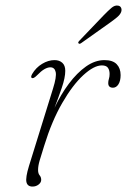

<svg xmlns="http://www.w3.org/2000/svg" viewBox="-20 -678 467 706"><path d="M97.5 -391Q91.5 -393.5 98 -405.5Q112 -429.5 134.8 -443.2Q157.5 -457 180.5 -457Q198 -457 209 -447.2Q220 -437.5 220 -417.5Q220 -392.5 207.2 -355.2Q194.5 -318 180.5 -281.5Q203.5 -330.5 233.2 -370.2Q263 -410 296.2 -433.5Q329.5 -457 364 -457Q394.5 -457 409 -442Q423.5 -427 423.5 -402Q423.5 -380.5 415.5 -368Q407.5 -355.5 395.5 -355.5Q378 -355.5 378 -372.5Q378 -380.5 380.5 -388.2Q383 -396 383 -406Q383 -420 376.8 -428.8Q370.5 -437.5 354.5 -437.5Q325.5 -437.5 286.2 -401.5Q247 -365.5 208.8 -299.2Q170.5 -233 142.5 -142Q131.5 -107.5 125.8 -87.8Q120 -68 120 -53Q120 -40 125.8 -33.2Q131.5 -26.5 131.5 -16.5Q131.5 -7 122 0.5Q112.5 8 99.5 8Q81 8 77.2 -8.5Q73.5 -25 86.5 -67.5L175 -352.5Q188.5 -395.5 184.8 -413Q181 -430.5 165 -430.5Q155.5 -430.5 143.5 -423.8Q131.5 -417 115 -400Q103.5 -388.5 97.5 -391ZM361 -621.5Q378 -639 389.8 -649Q401.5 -659 413 -657.5Q422 -656.5 425.2 -649.5Q428.5 -642.5 425.5 -634Q422 -624.5 411.5 -615.5Q401 -606.5 387 -596.5L278.5 -519.5Q272 -515 269 -518.5Q265 -521.5 272.5 -529Z"/></svg>

Font: Fraunces 9pt S000 Thin
Style: Italic
Weight: 100
Italic angle: -16°
Version: Version 1.000; ttfautohint (v1.8.3)